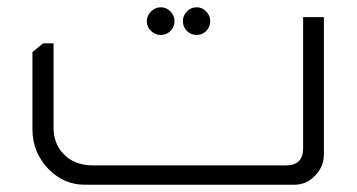

<svg xmlns="http://www.w3.org/2000/svg" viewBox="-20 -507 979 527"><path d="M421 -487Q437 -487 448 -475.5Q459 -464 459 -449Q459 -433 448 -422Q437 -411 421 -411Q406 -411 394.5 -422Q383 -433 383 -449Q383 -464 394.5 -475.5Q406 -487 421 -487ZM520 -487Q535 -487 546 -475.5Q557 -464 557 -449Q557 -433 546 -422Q535 -411 520 -411Q504 -411 493 -422Q482 -433 482 -449Q482 -464 493 -475.5Q504 -487 520 -487ZM869 -460V-83Q869 -49 844 -24Q821 0 788 0H212Q156 0 114 -42Q69 -88 69 -153V-364L98 -388H127V-158Q127 -114 152 -87Q182 -53 236 -53H765Q812 -53 812 -100V-460Z"/></svg>

Font: Almarai Light
Style: Regular
Weight: 300
Designer: Boutros International 2019
Foundry: Created by Boutros International 2019
Version: Version 1.10